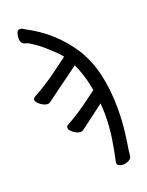

<svg xmlns="http://www.w3.org/2000/svg" viewBox="-169 -814 837 1091"><g transform="rotate(-20 250.0 -268.5)"><path d="M379 -177Q264 -90 253.5 -82.5Q243 -75 235 -69Q227 -63 218.5 -63Q210 -63 200 -66Q181 -74 167.5 -86.5Q154 -99 154 -110Q154 -114 155 -117Q157 -122 166 -127Q240 -168 305 -217Q343 -244 366 -262L363 -280Q347 -363 315 -430L179 -331L111 -281Q105 -276 96.5 -276Q88 -276 77 -280Q58 -288 44.5 -301Q31 -314 31 -324Q31 -327 32.5 -331Q34 -335 43 -341Q43 -341 43 -341Q117 -381 184 -430Q227 -461 275 -497Q262 -514 248 -528Q178 -595 145.5 -615.5Q113 -636 111 -638Q94 -643 88 -646H85L84 -647Q67 -657 67 -683Q67 -700 73 -717Q79 -731 93 -731Q101 -731 111 -725L122 -718Q276 -638 370 -494Q461 -350 461 -116Q461 -41 452.5 26Q444 93 437 135Q436 156 433 166Q431 179 408 189Q394 194 383.5 194Q373 194 366 192Q346 187 346 173Q346 170 347 163Q359 110 370.5 39Q382 -32 382 -116Q381 -146 379 -177Z"/></g></svg>

Font: Moon Stars Kai HW
Style: Bold
Weight: 700
Designer: GuiWonder
Version: Version 1.101